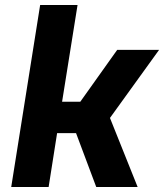

<svg xmlns="http://www.w3.org/2000/svg" viewBox="-20 -750 658 770"><path d="M175 0H25L141 -730H291L229 -342H302L450 -550H618L421 -277L532 0H366L285 -216H209Z"/></svg>

Font: JetBrains Mono Extra Bold
Style: Italic
Weight: 800
Italic angle: -9°
Monospace: yes
Designer: Philipp Nurullin, Konstantin Bulenkov
Foundry: JetBrains
Version: 2.002